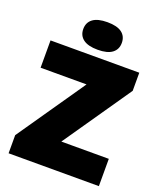

<svg xmlns="http://www.w3.org/2000/svg" viewBox="-171 -1072 990 1180"><g transform="rotate(20 324.0 -482.5)"><path d="M29 0V-118.5L361 -600V-561.5H34V-740H614.5V-621.5L282.5 -140V-178.5H619.5V0ZM325 -785Q262 -785 230.5 -808.8Q199 -832.5 199 -875Q199 -918 230.5 -941.5Q262 -965 325 -965Q388.5 -965 419.8 -941.5Q451 -918 451 -875Q451 -832.5 419.8 -808.8Q388.5 -785 325 -785Z"/></g></svg>

Font: Encode Sans SC Condensed Thin Black
Style: Regular
Weight: 900
Version: Version 3.002